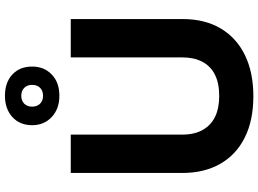

<svg xmlns="http://www.w3.org/2000/svg" viewBox="-154 -881 1044 776"><g transform="rotate(-90 368.0 -493.0)"><path d="M367 9Q269 9 199.5 -26Q130 -61 93.5 -125.5Q57 -190 57 -277V-729H212V-278Q212 -229 231 -195.5Q250 -162 284.5 -145.5Q319 -129 368 -129Q420 -129 454.5 -146.5Q489 -164 506.5 -197.5Q524 -231 524 -278V-729H679V-277Q679 -187 641 -123Q603 -59 533 -25Q463 9 367 9ZM369 -775Q316 -775 283 -806Q250 -837 250 -885Q250 -935 283 -965Q316 -995 369 -995Q423 -995 455 -965Q487 -935 487 -885Q487 -837 455 -806Q423 -775 369 -775ZM369 -841Q389 -841 401 -853Q413 -865 413 -885Q413 -905 401 -917Q389 -929 369 -929Q349 -929 337 -917Q325 -905 325 -885Q325 -865 337 -853Q349 -841 369 -841Z"/></g></svg>

Font: Mona Sans ExtraLight
Style: Bold
Weight: 700
Version: Version 2.000